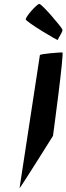

<svg xmlns="http://www.w3.org/2000/svg" viewBox="-20 -976 340 982"><path d="M112 -876C116 -863 276 -766 276 -772C276 -780 304 -815 299 -825C295 -838 194 -956 181 -956C169 -956 108 -888 112 -876ZM80 -14C79 -6 251 -281 251 -281C252 -288 309 -708 299 -708C288 -708 185 -701 184 -694Z"/></svg>

Font: Ampere
Style: UltCndIta
Weight: 400
Version: Version 1